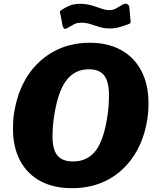

<svg xmlns="http://www.w3.org/2000/svg" viewBox="-20 -976 817 1006"><path d="M358 10Q260 10 191 -27.5Q122 -65 85 -135Q48 -205 48 -301Q48 -319 49 -339Q50 -359 53 -378Q70 -494 124 -577.5Q178 -661 262 -706.5Q346 -752 450 -752Q546 -752 615 -713.5Q684 -675 721 -604Q758 -533 758 -435Q758 -418 757 -398.5Q756 -379 753 -359Q737 -246 683 -162.5Q629 -79 546 -34.5Q463 10 358 10ZM363 -130Q439 -130 482.5 -188Q526 -246 544 -376Q548 -405 549.5 -429.5Q551 -454 551 -475Q551 -548 526 -580.5Q501 -613 446 -613Q370 -613 325.5 -552Q281 -491 262 -357Q258 -329 256.5 -305.5Q255 -282 255 -262Q255 -192 281 -161Q307 -130 363 -130ZM652 -849Q634 -842 608.5 -834.5Q583 -827 555 -827Q525 -827 500 -835Q475 -843 453 -850Q431 -857 405 -857Q381 -857 366.5 -848Q352 -839 329 -827Q320 -822 314.5 -828Q309 -834 307 -845L298 -894Q297 -901 294 -909Q291 -917 304 -925Q324 -938 346 -947Q368 -956 399 -956Q431 -956 458.5 -948Q486 -940 509.5 -931.5Q533 -923 554 -923Q571 -923 584.5 -930Q598 -937 610.5 -945Q623 -953 633 -956Q644 -958 650.5 -952Q657 -946 658 -936L663 -878Q664 -870 664.5 -861.5Q665 -853 652 -849Z"/></svg>

Font: Libre Franklin Thin ExtraBold
Style: Italic
Weight: 800
Italic angle: -8°
Version: Version 2.000